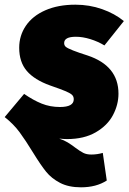

<svg xmlns="http://www.w3.org/2000/svg" viewBox="-40 -574 549 820"><path d="M246 20Q235 20 213 18Q234 25 249.5 34.5Q265 44 282 57Q302 72 316 79Q330 86 350 86Q375 86 399 79L416 197Q371 226 306 226Q253 226 216.5 207Q180 188 157 159.5Q134 131 102 79Q69 25 43.5 -9.5Q18 -44 -20 -74L63 -173Q102 -146 138 -131.5Q174 -117 216 -117Q275 -117 275 -150Q275 -162 267.5 -169Q260 -176 241.5 -184Q223 -192 174 -209Q107 -233 74.5 -271Q42 -309 42 -370Q42 -422 70.5 -464Q99 -506 153.5 -530Q208 -554 282 -554Q342 -554 396 -535Q450 -516 489 -484L406 -380Q378 -397 345.5 -407Q313 -417 284 -417Q234 -417 234 -390Q234 -380 241 -374Q248 -368 272 -358.5Q296 -349 334 -337Q466 -293 466 -174Q466 -127 442.5 -82.5Q419 -38 369 -9Q319 20 246 20Z"/></svg>

Font: FiraGO Heavy
Style: Italic
Weight: 900
Italic angle: -8°
Designer: bBox Type GmbH
Foundry: bBox Type GmbH
Version: Version 1.001